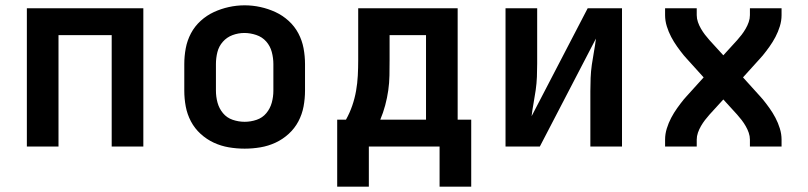

<svg xmlns="http://www.w3.org/2000/svg" viewBox="-20 -551 3040 722"><path d="M81 0V-520H519V0H400V-419H200V0Z M900 8Q870 8 840.5 3Q811 -2 784 -14.5Q757 -27 734.5 -47.5Q712 -68 698 -94.5Q684 -121 678.5 -150.5Q673 -180 673 -210V-310Q673 -340 678.5 -369.5Q684 -399 698 -425.5Q712 -452 734.5 -472.5Q757 -493 784 -505.5Q811 -518 840.5 -524.5Q870 -531 900 -531Q930 -531 959.5 -524.5Q989 -518 1016 -505.5Q1043 -493 1065.5 -472.5Q1088 -452 1102 -425.5Q1116 -399 1121.5 -369.5Q1127 -340 1127 -310V-210Q1127 -180 1121.5 -150.5Q1116 -121 1102 -94.5Q1088 -68 1065.5 -47.5Q1043 -27 1016 -14.5Q989 -2 959.5 3Q930 8 900 8ZM900 -93Q923 -93 945 -100.5Q967 -108 981.5 -125.5Q996 -143 1002 -165Q1008 -187 1008 -210V-310Q1008 -333 1002 -355.5Q996 -378 981 -395Q966 -412 943.5 -419.5Q921 -427 899 -427Q876 -427 854.5 -419Q833 -411 818 -394Q803 -377 797.5 -355Q792 -333 792 -310V-210Q792 -187 798 -165Q804 -143 818.5 -125.5Q833 -108 855 -100.5Q877 -93 900 -93Z M1248 151V-101H1281Q1295 -126 1304.5 -153.5Q1314 -181 1319 -209.5Q1324 -238 1325.5 -267Q1327 -296 1327 -325V-520H1701V-101H1752V151H1633V0H1367V151ZM1582 -101V-419H1445V-325Q1445 -296 1444.5 -267.5Q1444 -239 1440 -211Q1436 -183 1428.5 -155Q1421 -127 1410 -101Z M1881 0V-520H2000V-312Q2000 -287 1999 -262Q1998 -237 1994.5 -212.5Q1991 -188 1986.5 -163.5Q1982 -139 1979 -114L2190 -520H2319V0H2200V-208Q2200 -233 2201 -258Q2202 -283 2205.5 -307.5Q2209 -332 2213.5 -356.5Q2218 -381 2221 -406L2010 0Z M2481 0V-26Q2481 -47 2487.5 -68Q2494 -89 2504 -108Q2514 -127 2526.5 -144.5Q2539 -162 2552 -178L2553 -179Q2555 -181 2556.5 -183Q2558 -185 2560 -187L2626 -260L2560 -333Q2558 -335 2556.5 -337Q2555 -339 2553 -341L2552 -342Q2539 -358 2526.5 -375.5Q2514 -393 2504 -412Q2494 -431 2487.5 -452Q2481 -473 2481 -494V-520H2600V-494Q2600 -481 2604.5 -468Q2609 -455 2616 -443Q2623 -431 2631 -420.5Q2639 -410 2648 -400L2700 -343L2752 -400Q2761 -410 2769 -420.5Q2777 -431 2784 -443Q2791 -455 2795.5 -468Q2800 -481 2800 -494V-520H2919V-494Q2919 -473 2912.5 -452Q2906 -431 2896 -412Q2886 -393 2873.5 -375.5Q2861 -358 2848 -342L2847 -341Q2845 -339 2843.5 -337Q2842 -335 2840 -333L2774 -260L2840 -187Q2842 -185 2843.5 -183Q2845 -181 2847 -179L2848 -178Q2861 -162 2873.5 -144.5Q2886 -127 2896 -108Q2906 -89 2912.5 -68Q2919 -47 2919 -26V0H2800V-26Q2800 -39 2795.5 -52Q2791 -65 2784 -77Q2777 -89 2769 -99.5Q2761 -110 2752 -120L2700 -177L2648 -120Q2639 -110 2631 -99.5Q2623 -89 2616 -77Q2609 -65 2604.5 -52Q2600 -39 2600 -26V0Z"/></svg>

Font: Zed Sans Extended
Style: Bold
Weight: 700
Width: 7
Designer: Belleve Invis
Foundry: Belleve Invis
Version: Version 1.0.0; ttfautohint (v1.8.4)